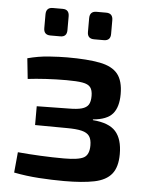

<svg xmlns="http://www.w3.org/2000/svg" viewBox="-52 -740 610 793"><g transform="rotate(5 253.5 -344.0)"><path d="M212 -500Q297 -500 348 -490Q399 -480 422 -451.5Q445 -423 445 -368Q445 -314 421.5 -286.5Q398 -259 340 -254V-251Q407 -246 435 -214.5Q463 -183 463 -121Q463 -67 440 -38.5Q417 -10 368.5 0Q320 10 243 10Q193 10 139.5 6.5Q86 3 35 -7L43 -92Q86 -88 137 -85.5Q188 -83 235 -83Q296 -83 317.5 -95.5Q339 -108 339 -146Q339 -171 329.5 -184.5Q320 -198 297.5 -203.5Q275 -209 236 -209L104 -210V-288L235 -290Q271 -290 290.5 -295.5Q310 -301 318 -313.5Q326 -326 326 -350Q326 -374 316.5 -386Q307 -398 283.5 -402Q260 -406 217 -406Q174 -406 131.5 -403.5Q89 -401 57 -397L48 -482Q93 -494 137 -497Q181 -500 212 -500ZM356 -698Q384 -698 384 -669V-612Q384 -584 356 -584H316Q288 -584 288 -612V-669Q288 -698 316 -698ZM176 -698Q203 -698 203 -669V-612Q203 -584 176 -584H135Q107 -584 107 -612V-669Q107 -698 135 -698Z"/></g></svg>

Font: Exo 2 SemiBold
Style: Regular
Weight: 600
Designer: Natanael Gama
Foundry: Natanael Gama
Version: Version 2.010